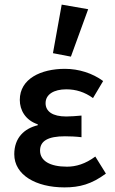

<svg xmlns="http://www.w3.org/2000/svg" viewBox="-20 -802 500 834"><path d="M260 12C326 12 378 -2 440 -48L394 -122C351 -90 310 -78 271 -78C196 -78 154 -104 154 -148C154 -190 189 -210 262 -210C284 -210 309 -209 334 -206V-300C310 -298 288 -296 268 -296C208 -296 178 -318 178 -354C178 -392 214 -414 268 -414C310 -414 348 -402 384 -376L428 -450C382 -484 322 -503 262 -503C158 -503 66 -460 66 -368C66 -324 90 -280 144 -262V-258C86 -244 42 -204 42 -132C42 -42 136 12 260 12ZM210 -571 288 -556 363 -762 248 -782Z"/></svg>

Font: DAIFUKU Sans Semibold
Style: Regular
Weight: 600
Designer: Original font ‘Source Sans 3’ : Paul D. Hunt
Foundry: Daifuku
Version: Version 1.000